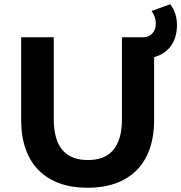

<svg xmlns="http://www.w3.org/2000/svg" viewBox="-20 -876 856 907"><path d="M708 -606C777 -625 816 -679 816 -758C816 -797 804 -831 784 -856L696 -824C708 -809 716 -787 716 -764C716 -727 693 -700 655 -700H556V-313C556 -178 497 -120 395 -120C293 -120 234 -178 234 -313V-700H80V-308C80 -102 197 11 394 11C591 11 708 -102 708 -308Z"/></svg>

Font: Montserrat-Alt1
Style: Bold
Weight: 700
Designer: Differentunic
Foundry: Differentunic
Version: Version 7.222